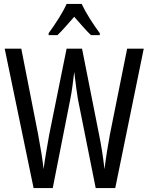

<svg xmlns="http://www.w3.org/2000/svg" viewBox="-20 -963 759 983"><path d="M716 -714 570 0H470L379 -455Q376 -473 371 -508.5Q366 -544 360 -595Q356 -563 351.5 -526.5Q347 -490 340 -456L250 0H152L4 -714H89L175 -276Q185 -223 192.5 -176Q200 -129 203 -97Q209 -141 217 -187.5Q225 -234 232 -274L321 -714H400L487 -275Q495 -236 502 -192.5Q509 -149 515 -97Q521 -146 528.5 -192Q536 -238 543 -276L631 -714ZM398 -943Q414 -909 440 -867.5Q466 -826 491 -793V-783H446Q425 -803 404 -827Q383 -851 360 -877Q337 -851 314.5 -825.5Q292 -800 274 -783H229V-793Q256 -830 281.5 -870.5Q307 -911 321 -943Z"/></svg>

Font: Noto Sans Khmer ExtraCondensed
Style: Regular
Weight: 400
Width: 2
Designer: Danh Hong and the Monotype Design Team
Foundry: Monotype Imaging Inc.
Version: Version 2.004; ttfautohint (v1.8.4.7-5d5b)